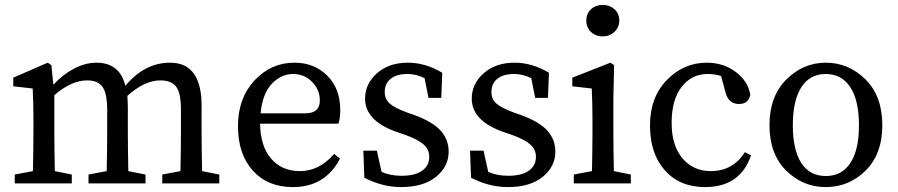

<svg xmlns="http://www.w3.org/2000/svg" viewBox="-20 -746 3654 781"><path d="M802 -50 872 -36V0H640V-36L714 -50Q716 -148 716 -210V-300Q716 -368 696.5 -393.5Q677 -419 632 -419Q568 -419 498 -356Q500 -326 500 -306V-210Q500 -150 502 -50L572 -36V0H340V-36L414 -50Q416 -148 416 -210V-298Q416 -365 397.5 -392Q379 -419 334 -419Q271 -419 201 -359V-210Q201 -150 203 -50L272 -36V0H40V-36L114 -50Q116 -150 116 -210V-261Q116 -326 113 -386L34 -395V-430L174 -491L189 -481L197 -401Q234 -442 280.5 -466.5Q327 -491 372 -491Q467 -491 490 -397Q568 -491 672 -491Q800 -491 800 -316V-210Q800 -150 802 -50Z M1040 -285H1222Q1281 -285 1281 -337Q1281 -381 1249.5 -413Q1218 -445 1172 -445Q1124 -445 1086 -405.5Q1048 -366 1040 -285ZM1357 -243H1038Q1039 -152 1082.5 -101Q1126 -50 1200 -50Q1279 -50 1339 -120L1363 -101Q1303 15 1171 15Q1069 15 1008.5 -52Q948 -119 948 -233Q948 -346 1015 -418.5Q1082 -491 1178 -491Q1258 -491 1311 -438.5Q1364 -386 1364 -298Q1364 -266 1357 -243Z M1637 -288 1668 -277Q1741 -250 1773 -214Q1805 -178 1805 -129Q1805 -69 1754 -27Q1703 15 1611 15Q1536 15 1462 -23L1458 -133H1513L1532 -47Q1567 -31 1613 -31Q1668 -31 1697 -51.5Q1726 -72 1726 -108Q1726 -138 1703.5 -158Q1681 -178 1632 -196L1586 -212Q1465 -257 1465 -345Q1465 -405 1513.5 -448Q1562 -491 1639 -491Q1711 -491 1779 -450L1775 -348H1723L1707 -428Q1673 -445 1638 -445Q1593 -445 1569 -425.5Q1545 -406 1545 -372Q1545 -343 1565 -325Q1585 -307 1637 -288Z M2071 -288 2102 -277Q2175 -250 2207 -214Q2239 -178 2239 -129Q2239 -69 2188 -27Q2137 15 2045 15Q1970 15 1896 -23L1892 -133H1947L1966 -47Q2001 -31 2047 -31Q2102 -31 2131 -51.5Q2160 -72 2160 -108Q2160 -138 2137.5 -158Q2115 -178 2066 -196L2020 -212Q1899 -257 1899 -345Q1899 -405 1947.5 -448Q1996 -491 2073 -491Q2145 -491 2213 -450L2209 -348H2157L2141 -428Q2107 -445 2072 -445Q2027 -445 2003 -425.5Q1979 -406 1979 -372Q1979 -343 1999 -325Q2019 -307 2071 -288Z M2432 -598Q2403 -598 2384 -616Q2365 -634 2365 -662Q2365 -691 2384 -708.5Q2403 -726 2432 -726Q2460 -726 2479.5 -708.5Q2499 -691 2499 -662Q2499 -635 2479.5 -616.5Q2460 -598 2432 -598ZM2477 -50 2546 -36V0H2314V-36L2388 -50Q2390 -150 2390 -210V-260Q2390 -326 2387 -386L2308 -395V-430L2463 -491L2478 -481L2475 -345V-210Q2475 -150 2477 -50Z M3010 -127 3035 -114Q2991 15 2848 15Q2745 15 2684.5 -53Q2624 -121 2624 -236Q2624 -350 2692.5 -420.5Q2761 -491 2855 -491Q2922 -491 2972 -454Q3022 -417 3032 -361Q3025 -323 2986 -323Q2943 -323 2931 -371L2913 -437Q2888 -445 2859 -445Q2793 -445 2752.5 -392.5Q2712 -340 2712 -246Q2712 -154 2756 -102Q2800 -50 2871 -50Q2961 -50 3010 -127Z M3205 -236Q3205 -136 3239.5 -83Q3274 -30 3339 -30Q3404 -30 3439 -83Q3474 -136 3474 -236Q3474 -337 3439 -391Q3404 -445 3339 -445Q3274 -445 3239.5 -391Q3205 -337 3205 -236ZM3339 -491Q3432 -491 3500.5 -423Q3569 -355 3569 -237Q3569 -119 3501 -52Q3433 15 3339 15Q3246 15 3178 -52Q3110 -119 3110 -237Q3110 -354 3178.5 -422.5Q3247 -491 3339 -491Z"/></svg>

Font: TypoPRO Source Serif Pro
Style: Regular
Weight: 400
Designer: Frank Grießhammer
Foundry: Adobe Systems Incorporated
Version: Version 1.017;PS 1.0;hotconv 1.0.79;makeotf.lib2.5.61930